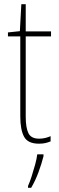

<svg xmlns="http://www.w3.org/2000/svg" viewBox="-20 -677 282 918"><path d="M167 -14Q183 -14 197 -17.5Q211 -21 222 -26V-1Q210 4 197 7Q184 10 166 10Q113 10 95 -23.5Q77 -57 77 -120V-503H18V-522L75 -528L82 -657H103V-527H224V-503H103V-119Q103 -66 116 -40Q129 -14 167 -14ZM188 70Q179 106 164 146.5Q149 187 129 221H114V212Q122 195 131 167Q140 139 148 110Q156 81 158 61H188Z"/></svg>

Font: Noto Sans Telugu Condensed Thin
Style: Regular
Weight: 100
Width: 3
Designer: Jelle Bosma - Monotype Design Team
Foundry: Monotype Imaging Inc.
Version: Version 2.005; ttfautohint (v1.8.4.7-5d5b)